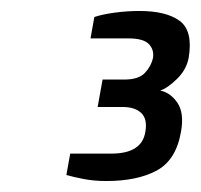

<svg xmlns="http://www.w3.org/2000/svg" viewBox="-20 -725 366 350"><path d="M174 -395Q152 -395 133.5 -398.5Q115 -402 101 -406L108 -445H183Q239 -445 245 -485Q249 -508 237.5 -519Q226 -530 203 -530H158L167 -580H207Q233 -580 244.5 -592.5Q256 -605 259 -620Q261 -635 251 -645Q241 -655 214 -655H145L152 -694Q167 -699 189.5 -702Q212 -705 234 -705Q283 -705 307.5 -687Q332 -669 324 -620Q320 -598 302.5 -581Q285 -564 272 -560Q291 -556 303.5 -537.5Q316 -519 310 -485Q301 -433 265.5 -414Q230 -395 174 -395Z"/></svg>

Font: Cuprum
Style: Italic
Weight: 400
Italic angle: -10°
Designer: Jovanny Lemonad
Foundry: Jovanny Lemonad
Version: Version 3.000